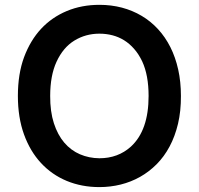

<svg xmlns="http://www.w3.org/2000/svg" viewBox="-20 -757 815 787"><path d="M387.4 9.9Q315 9.9 253.7 -15.4Q192.5 -40.8 147.9 -89Q103.3 -137.1 78.3 -206.3Q53.3 -275.6 53.3 -363.6Q53.3 -454.2 78.8 -523.1Q130.3 -660.2 254.3 -712Q315 -737.2 387.4 -737.2Q436.1 -737.2 479.8 -725.7Q523.4 -714.1 560.5 -692.1Q597.7 -670.1 627.5 -637.8Q657.3 -605.5 678.3 -563.9Q699.2 -522.4 710.4 -472.1Q721.6 -421.9 721.6 -363.6Q721.9 -301.5 709.7 -249.8Q697.4 -198.2 675.2 -156.6Q653.1 -115.1 622 -83.8Q590.9 -52.6 553.8 -31.8Q516.7 -11 474.4 -0.5Q432.2 9.9 387.4 9.9ZM387.4 -108.3Q463.8 -108.3 516.7 -156.2Q589.1 -222.7 589.1 -363.6Q589.1 -448.9 562.9 -505.3Q548.7 -535.2 529.8 -556.6Q511 -578.1 488.6 -592Q466.3 -605.8 440.7 -612.4Q415.1 -619 387.4 -619Q331.3 -619 285.2 -590.9Q238.6 -562.5 211.6 -503.6Q185.7 -447.1 185.7 -363.6Q185.4 -299.7 200.8 -252Q216.3 -204.2 243.4 -172.4Q270.6 -140.6 307.7 -124.6Q344.8 -108.7 387.4 -108.3Z"/></svg>

Font: Linik Sans SemiBold
Style: Regular
Weight: 600
Designer: Fonts by Rasmus Andersson / Changes by Cristiano Sobral with parts from Marc Monis
Foundry: rsms
Version: Version 3.020; ttfautohint (v1.6)